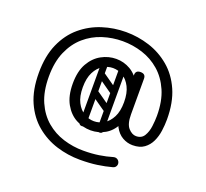

<svg xmlns="http://www.w3.org/2000/svg" viewBox="-121 -782 1059 988"><g transform="rotate(20 409.0 -288.5)"><path d="M639 -152Q669 -152 683 -175Q697 -198 701 -229.5Q705 -261 705 -287Q705 -367 680 -424Q655 -481 613 -517.5Q571 -554 518 -571Q465 -588 409 -588Q353 -588 300 -571Q247 -554 205 -517.5Q163 -481 138 -424Q113 -367 113 -287Q113 -206 138 -149.5Q163 -93 205 -57.5Q247 -22 300 -5.5Q353 11 409 11Q456 11 495 5Q534 -1 567 -11Q578 -14 587 -9.5Q596 -5 600 5Q604 16 599 26Q594 36 582 39Q545 49 503.5 55Q462 61 409 61Q343 61 280.5 41.5Q218 22 167.5 -20Q117 -62 87.5 -128Q58 -194 58 -287Q58 -380 87.5 -446.5Q117 -513 167.5 -555.5Q218 -598 280.5 -618Q343 -638 409 -638Q475 -638 537.5 -618Q600 -598 650.5 -555.5Q701 -513 730.5 -446.5Q760 -380 760 -287Q760 -257 755.5 -224.5Q751 -192 738 -164.5Q725 -137 701 -119.5Q677 -102 638 -102Q609 -102 582.5 -117Q556 -132 539 -164Q522 -196 522 -248Q522 -253 522 -258.5Q522 -264 523 -269L577 -256V-248Q577 -196 597 -174Q617 -152 639 -152ZM409 -100Q367 -100 328.5 -120.5Q290 -141 265.5 -184.5Q241 -228 241 -295Q241 -363 265.5 -406Q290 -449 328.5 -470Q367 -491 409 -491Q451 -491 487 -470Q523 -449 545 -406Q567 -363 567 -295Q567 -228 545 -184.5Q523 -141 487 -120.5Q451 -100 409 -100ZM409 -150Q438 -150 463.5 -165.5Q489 -181 505.5 -213Q522 -245 522 -295Q522 -345 505.5 -377.5Q489 -410 463.5 -425.5Q438 -441 409 -441Q381 -441 355 -425.5Q329 -410 312.5 -377.5Q296 -345 296 -295Q296 -245 312.5 -213Q329 -181 355 -165.5Q381 -150 409 -150ZM549 -182Q522 -182 522 -208V-444Q522 -470 549 -470Q577 -470 577 -444V-208Q577 -182 549 -182ZM349 -303Q359 -316 372 -307L466 -241Q480 -232 469 -216Q459 -203 446 -212L352 -278Q347 -282 345.5 -289Q344 -296 349 -303ZM349 -401Q359 -414 372 -405L466 -339Q480 -330 469 -314Q459 -301 446 -310L352 -376Q347 -380 345.5 -387Q344 -394 349 -401ZM456 -105Q439 -105 439 -122V-454Q439 -471 456 -471Q474 -471 474 -455V-123Q474 -105 456 -105ZM360 -105Q343 -105 343 -122V-454Q343 -471 360 -471Q378 -471 378 -455V-123Q378 -105 360 -105Z"/></g></svg>

Font: Agu Display Uzo
Style: Regular
Weight: 400
Version: Version 1.103